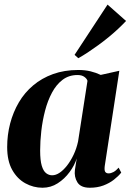

<svg xmlns="http://www.w3.org/2000/svg" viewBox="-20 -826 582 856"><path d="M447 -86Q444.5 -66.5 449.2 -59.8Q454 -53 464 -53Q474.5 -53 485.8 -59Q497 -65 509 -78.5L520.5 -56.5Q508 -40.5 487.8 -24.8Q467.5 -9 440.8 1Q414 11 380.5 11Q340 11 325 -13.2Q310 -37.5 314 -68.5L322 -119.5Q312.5 -89 290.2 -58.8Q268 -28.5 237.2 -8.8Q206.5 11 169.5 11Q129 11 93 -8.8Q57 -28.5 34.5 -68.5Q12 -108.5 12 -170.5Q12 -224.5 25.2 -275.2Q38.5 -326 64 -369.5Q89.5 -413 127.8 -445.2Q166 -477.5 216.5 -495.8Q267 -514 329 -514Q359.5 -514 383.8 -508Q408 -502 429 -492L512 -510.5ZM370 -465.5Q367.5 -475 356.2 -483.2Q345 -491.5 325.5 -491.5Q287 -491.5 259 -470.2Q231 -449 211.8 -413Q192.5 -377 181 -332.8Q169.5 -288.5 164.2 -242.5Q159 -196.5 159 -155Q159 -111 166.2 -87Q173.5 -63 185.8 -53.8Q198 -44.5 212.5 -44.5Q229 -44.5 246 -56Q263 -67.5 279 -88Q295 -108.5 308 -135.8Q321 -163 328 -195ZM312.5 -581.5 459.5 -805.5 542 -732.5Q526.5 -716 506.8 -697.5Q487 -679 464.5 -660.5Q442 -642 418.2 -624.8Q394.5 -607.5 371.8 -592.5Q349 -577.5 329 -566.5Z"/></svg>

Font: Merriweather 144pt
Style: Bold Italic
Weight: 700
Italic angle: -7.8°
Version: Version 2.101